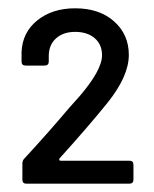

<svg xmlns="http://www.w3.org/2000/svg" viewBox="-20 -878 372 465"><path d="M293 -433.1H43.9Q34.2 -433.1 34.2 -442.9V-481.9Q34.2 -489.3 39.1 -494.1Q97.7 -557.6 147.9 -617.2L171.9 -644Q227.1 -708 227.1 -744.1Q227.1 -770.5 209.2 -785.6Q191.4 -800.8 162.1 -800.8Q132.8 -800.8 115.5 -784.9Q98.1 -769 98.1 -742.2V-729Q98.1 -719.2 87.9 -719.2H42Q32.2 -719.2 32.2 -729V-752Q34.2 -799.8 70.6 -828.9Q106.9 -857.9 162.1 -857.9Q220.7 -857.9 256.3 -826.2Q292 -794.4 292 -745.1Q292 -693.4 240.2 -628.9Q195.8 -573.7 124 -494.1Q122.1 -488.8 127 -488.8H293Q303.2 -488.8 303.2 -479V-442.9Q303.2 -433.1 293 -433.1Z"/></svg>

Font: Gruenseis Font Medium
Style: Regular
Weight: 500
Designer: Jeremy Tribby
Foundry: Tribby Type
Version: Version 1.408;Glyphs 3.1.2 (3151)